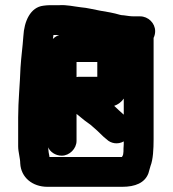

<svg xmlns="http://www.w3.org/2000/svg" viewBox="-20 -688 667 740"><path d="M520 -625H496C481 -625 473 -627 457 -629C451 -629 446 -630 442 -631C419 -638 390 -643 365 -647C342 -651 317 -658 291 -660C265 -663 237 -670 208 -668H171C163 -668 155 -667 147 -666C97 -660 73 -606 70 -548C67 -504 62 -474 59 -427C57 -364 50 -299 50 -236V-124C50 -102 58 -78 58 -58C61 -4 105 32 163 32H451C501 32 538 17 552 -20C555 -29 557 -39 560 -48C570 -73 572 -114 572 -151V-542C576 -550 578 -559 578 -568C578 -599 551 -625 520 -625ZM275 -391V-449H355V-392H285C283 -392 280 -392 275 -391ZM450 -83H171C170 -84 170 -86 170 -88C168 -96 167 -104 166 -115C166 -117 166 -119 165 -121C173 -103 193 -88 218 -88C248 -88 275 -115 275 -145V-249C286 -241 296 -231 307 -223L329 -207C347 -192 363 -177 380 -160L391 -151C407 -135 434 -130 457 -143C457 -135 457 -126 456 -116C456 -107 456 -100 455 -96C455 -91 452 -86 450 -83ZM457 -246C444 -258 432 -268 420 -280C435 -285 448 -295 457 -308ZM208 -553C199 -550 191 -545 184 -538V-539L186 -553Z"/></svg>

Font: Electronic
Style: UltHv
Weight: 900
Version: Version 1.011